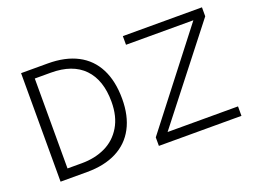

<svg xmlns="http://www.w3.org/2000/svg" viewBox="-104 -919 1516 1147"><g transform="rotate(-20 654.0 -345.0)"><path d="M106.9 -689.9H276.9Q387.2 -689.9 464.6 -649.7Q542 -609.4 582 -531Q622.1 -452.6 622.1 -339.8Q622.1 -231.4 581.5 -155.3Q541 -79.1 463.4 -39.6Q385.7 0 275.9 0H106.9ZM264.2 -60.1Q347.7 -60.1 413.6 -91.6Q479.5 -123 517.8 -187.3Q556.2 -251.5 556.2 -345.2Q556.2 -482.9 484.4 -557.4Q412.6 -631.8 274.9 -631.8H172.9V-60.1ZM731.9 0V-54.2L1182.1 -634.8H753.9V-689.9H1256.8V-632.8L809.1 -60.1H1256.8V0Z"/></g></svg>

Font: Acari Sans Light
Style: Regular
Weight: 300
Designer: Alfredo Marco Pradil and Stefan Peev
Foundry: Hanken Design Co.
Version: Version 1.045;January 11, 2019;FontCreator 11.5.0.2425 64-bi